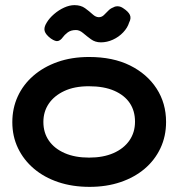

<svg xmlns="http://www.w3.org/2000/svg" viewBox="-20 -712 695 748"><path d="M329 16Q262 16 207 -2.5Q152 -21 112 -55Q72 -89 50 -135Q28 -181 28 -236Q28 -290 49 -336Q70 -382 109.5 -416.5Q149 -451 204 -470.5Q259 -490 327 -490Q420 -490 486.5 -457Q553 -424 590 -367Q627 -310 627 -237Q627 -181 605 -134.5Q583 -88 543.5 -54.5Q504 -21 449.5 -2.5Q395 16 329 16ZM327 -98Q382 -98 422 -115.5Q462 -133 484 -164.5Q506 -196 506 -238Q506 -280 485.5 -310.5Q465 -341 425 -358.5Q385 -376 326 -376Q270 -376 230.5 -357.5Q191 -339 170 -308Q149 -277 149 -237Q149 -195 170.5 -164Q192 -133 232 -115.5Q272 -98 327 -98ZM270 -692Q295 -692 311.5 -680Q328 -668 340.5 -656.5Q353 -645 365 -645Q376 -645 384.5 -653Q393 -661 401.5 -670Q410 -679 421 -683Q429 -688 439.5 -687.5Q450 -687 460 -680Q480 -667 486 -654Q492 -641 483 -624Q477 -604 460 -586Q443 -568 420 -557.5Q397 -547 373 -547Q351 -547 334.5 -559Q318 -571 304 -583Q290 -595 276 -595Q256 -595 243.5 -585.5Q231 -576 224 -566Q217 -556 207 -552.5Q197 -549 178 -562Q158 -577 154 -591Q150 -605 162 -624Q172 -641 190.5 -657Q209 -673 230 -682.5Q251 -692 270 -692Z"/></svg>

Font: Fredoka SemiExpanded Medium
Style: Regular
Weight: 500
Width: 6
Designer: Ben Nathan
Foundry: Milena B. Brandão, Ben Nathan
Version: Version 2.001